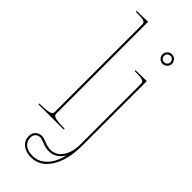

<svg xmlns="http://www.w3.org/2000/svg" viewBox="-318 -799 1076 1076"><g transform="rotate(45 220.0 -261.0)"><path d="M330.6 -689.9Q330.6 -679.7 337.6 -672.1Q344.7 -664.6 356 -664.6Q366.2 -664.6 373.8 -671.6Q381.3 -678.7 381.3 -689.9Q381.3 -700.2 374.3 -707.8Q367.2 -715.3 356 -715.3Q345.7 -715.3 338.1 -708.3Q330.6 -701.2 330.6 -689.9ZM339.4 90.3Q324.7 116.2 302.2 130.6Q279.8 145 252 145Q226.6 145 200.2 134.3Q173.8 123.5 164.6 123.5Q146 123.5 135.3 134.3Q124.5 145 124.5 163.6Q124.5 192.9 146 210.4Q167.5 228 205.6 228Q252.9 228 288.1 191.9Q323.2 155.8 339.4 90.3ZM274.9 -520H297.4L362.3 -521.5V-9.8Q362.3 102.5 319.3 171.4Q276.4 240.2 205.6 240.2Q163.6 240.2 137.9 219.2Q112.3 198.2 112.3 163.6Q112.3 140.6 127 126Q141.6 111.3 164.6 111.3Q178.7 111.3 204.6 122.1Q230.5 132.8 252 132.8Q296.4 132.8 323.2 93.8Q350.1 54.7 350.1 -9.8V-487.3Q350.1 -501.5 338.1 -507.1Q326.2 -512.7 297.4 -512.7H274.9ZM318.4 -689.9Q318.4 -706.5 329.8 -717Q341.3 -727.5 356 -727.5Q372.6 -727.5 383.1 -716.1Q393.6 -704.6 393.6 -689.9Q393.6 -673.3 382.1 -662.8Q370.6 -652.3 356 -652.3Q339.4 -652.3 328.9 -663.8Q318.4 -675.3 318.4 -689.9ZM132.3 -35.2Q132.3 -26.4 136.5 -21Q140.6 -15.6 158 -11.5Q175.3 -7.3 207.5 -7.3H225.1V0H24.9V-7.3H44.9Q77.1 -7.3 94.5 -11.5Q111.8 -15.6 116 -21Q120.1 -26.4 120.1 -35.2V-727.5Q120.1 -741.2 108.4 -746.8Q96.7 -752.4 67.4 -752.4H44.9V-759.8H67.4L132.3 -761.7Z"/></g></svg>

Font: ZnikomitNo24
Style: Thin
Weight: 300
Designer: gluk
Foundry: gluk
Version: Version 0.55